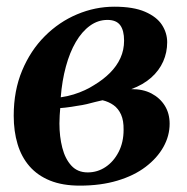

<svg xmlns="http://www.w3.org/2000/svg" viewBox="-20 -558 572 588"><path d="M224.5 10.5Q171.5 10.5 133.2 -5Q95 -20.5 70.2 -49Q45.5 -77.5 33.8 -116.8Q22 -156 22 -203.5Q22 -280.5 47.8 -342Q73.5 -403.5 117.2 -447.2Q161 -491 216.2 -514.2Q271.5 -537.5 330 -537.5Q388.5 -537.5 424.2 -522Q460 -506.5 476 -481.8Q492 -457 492 -428.5Q492 -397.5 479.8 -369.8Q467.5 -342 443 -320.2Q418.5 -298.5 382 -285Q417.5 -285.5 443.8 -271.8Q470 -258 484.8 -234.2Q499.5 -210.5 499.5 -179Q499.5 -142 480.5 -108Q461.5 -74 426 -47Q390.5 -20 339.5 -4.8Q288.5 10.5 224.5 10.5ZM248.5 -30Q278.5 -30 303.2 -46.5Q328 -63 343.2 -92.5Q358.5 -122 358.5 -160.5Q359 -188.5 350.8 -207Q342.5 -225.5 327.8 -236Q313 -246.5 294 -251Q284 -249 271.8 -245.8Q259.5 -242.5 246 -239.2Q232.5 -236 217.5 -234Q205.5 -232 192.2 -230Q179 -228 164.5 -227Q163.5 -217 162.8 -204.8Q162 -192.5 162 -180Q162 -139.5 170.8 -105.5Q179.5 -71.5 198.5 -50.8Q217.5 -30 248.5 -30ZM166 -260Q187 -263 205.5 -268.8Q224 -274.5 240 -282Q256 -289.5 267.5 -297Q296 -314 316.8 -334.8Q337.5 -355.5 348.8 -380.2Q360 -405 360 -433.5Q360 -465 348 -481Q336 -497 309 -497Q280 -497 255.5 -479.2Q231 -461.5 212.2 -429.5Q193.5 -397.5 181.8 -354.2Q170 -311 166 -260Z"/></svg>

Font: Merriweather 96pt
Style: Bold Italic
Weight: 700
Italic angle: -7.8°
Version: Version 2.101